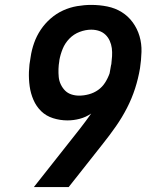

<svg xmlns="http://www.w3.org/2000/svg" viewBox="-20 -763 640 783"><path d="M118 0 306 -238Q318 -254 329.5 -269Q341 -284 352 -300Q330 -285 305 -278.5Q280 -272 255 -272Q225 -272 196.5 -281Q168 -290 148 -309.5Q128 -329 116.5 -355.5Q105 -382 101 -411Q97 -440 98 -470Q99 -500 105 -531Q109 -559 119 -587.5Q129 -616 146 -641.5Q163 -667 186.5 -687.5Q210 -708 237.5 -720.5Q265 -733 294.5 -738Q324 -743 352 -743Q386 -743 418 -736.5Q450 -730 476.5 -713.5Q503 -697 521.5 -671.5Q540 -646 549 -615.5Q558 -585 557 -551.5Q556 -518 551 -485Q544 -443 531 -402.5Q518 -362 498 -323Q478 -284 452.5 -247.5Q427 -211 399 -176L260 0ZM303 -373Q322 -373 342.5 -378.5Q363 -384 380 -396Q397 -408 408.5 -426Q420 -444 427 -464Q428 -472 430 -481Q432 -490 433 -498L434 -501Q436 -517 437 -534Q438 -551 436 -566.5Q434 -582 427.5 -596.5Q421 -611 410 -621.5Q399 -632 384 -637Q369 -642 352 -642Q329 -642 305 -633Q281 -624 263 -605.5Q245 -587 235.5 -563.5Q226 -540 222 -517V-515Q219 -498 218.5 -481.5Q218 -465 219.5 -449Q221 -433 228 -418.5Q235 -404 245.5 -393.5Q256 -383 271 -378Q286 -373 303 -373Z"/></svg>

Font: Iosevka Custom Oblique
Style: Bold
Weight: 700
Italic angle: -9°
Monospace: yes
Designer: Belleve Invis
Foundry: Belleve Invis
Version: Version 30.1.2; ttfautohint (v1.8.4)